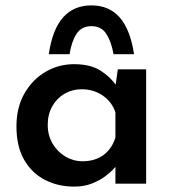

<svg xmlns="http://www.w3.org/2000/svg" viewBox="-20 -681 639 712"><path d="M255 11Q195 11 146.5 -14Q98 -39 69.5 -88.5Q41 -138 41 -212Q41 -283 71 -335Q101 -387 149.5 -415Q198 -443 254 -443Q316 -443 353 -419Q390 -395 412 -363L406 -347L417 -424H522V0H408V-102L418 -76Q415 -70 403 -56.5Q391 -43 370.5 -27.5Q350 -12 321 -0.5Q292 11 255 11ZM286 -83Q332 -83 363.5 -106Q395 -129 408 -171V-264Q396 -302 362 -326Q328 -350 282 -350Q248 -350 219.5 -333.5Q191 -317 174 -287Q157 -257 157 -218Q157 -179 175 -148.5Q193 -118 222.5 -100.5Q252 -83 286 -83ZM319 -661Q386 -661 425 -615Q464 -569 477 -480H401Q393 -526 374.5 -555Q356 -584 319 -584Q282 -584 263.5 -555Q245 -526 238 -480H161Q174 -571 213.5 -616Q253 -661 319 -661Z"/></svg>

Font: Reem Kufi Fun Medium
Style: Regular
Weight: 500
Designer: Khaled Hosny
Version: Version 1.005